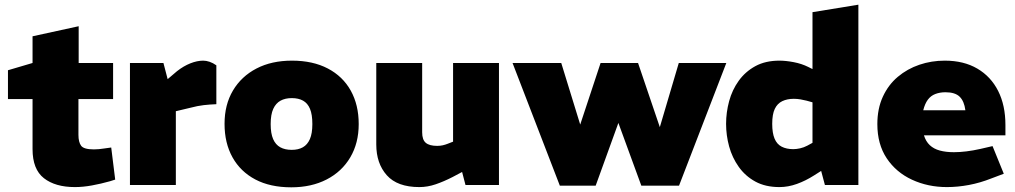

<svg xmlns="http://www.w3.org/2000/svg" viewBox="-20 -790 4333 820"><path d="M300 9Q216 9 167.5 -29Q119 -67 119 -153V-367H14V-490L119 -521V-635L316 -678V-521H463V-367H315V-214Q315 -183 326.5 -167.5Q338 -152 381 -152Q391 -152 402.5 -153Q414 -154 426 -156L455 -160L472 -23L450 -16Q411 -5 372.5 2Q334 9 300 9Z M535 0V-521H678L696 -452L736 -486Q764 -508 793 -519.5Q822 -531 848 -531Q861 -531 875.5 -526Q890 -521 904 -511V-345Q876 -344 850 -341Q824 -338 794 -330L731 -315V0Z M1224 10Q1134 10 1070.5 -23.5Q1007 -57 973 -118Q939 -179 939 -261Q939 -343 975 -403.5Q1011 -464 1075.5 -497.5Q1140 -531 1227 -531Q1316 -531 1380 -497.5Q1444 -464 1478 -403Q1512 -342 1512 -260Q1512 -179 1476 -118Q1440 -57 1375 -23.5Q1310 10 1224 10ZM1226 -150Q1254 -150 1273.5 -161Q1293 -172 1303.5 -196Q1314 -220 1314 -260Q1314 -301 1304 -325Q1294 -349 1274.5 -360Q1255 -371 1226 -371Q1198 -371 1178 -360Q1158 -349 1147 -325Q1136 -301 1136 -260Q1136 -220 1146.5 -196Q1157 -172 1177 -161Q1197 -150 1226 -150Z M1771 9Q1677 9 1632 -41.5Q1587 -92 1587 -173V-521H1783V-225Q1783 -193 1798.5 -180Q1814 -167 1847 -167Q1860 -167 1871 -169.5Q1882 -172 1892 -176L1915 -185V-521H2111V0H1968L1943 -96L1979 -69L1913 -34Q1876 -15 1841 -3Q1806 9 1771 9Z M2371 3 2169 -521H2377L2458 -258L2545 -521H2705L2798 -247L2879 -521H3082L2880 3H2719L2621 -265L2524 3Z M3309 9Q3249 9 3206 -14.5Q3163 -38 3135 -77.5Q3107 -117 3094 -164.5Q3081 -212 3081 -261Q3081 -310 3094 -358Q3107 -406 3135 -445Q3163 -484 3206 -507.5Q3249 -531 3309 -531Q3336 -531 3370 -524.5Q3404 -518 3432 -504L3450 -495V-738L3646 -770V0H3503L3487 -60L3457 -41Q3421 -18 3383.5 -4.5Q3346 9 3309 9ZM3278 -261Q3278 -222 3288 -198Q3298 -174 3318.5 -163.5Q3339 -153 3368 -153Q3381 -153 3397 -156.5Q3413 -160 3428 -168L3450 -180V-353L3425 -360Q3413 -363 3399 -365.5Q3385 -368 3370 -368Q3342 -368 3321 -358Q3300 -348 3289 -325Q3278 -302 3278 -261Z M4024 9Q3943 9 3875 -22.5Q3807 -54 3767 -114Q3727 -174 3727 -260Q3727 -326 3750.5 -377Q3774 -428 3814.5 -462Q3855 -496 3906.5 -513.5Q3958 -531 4015 -531Q4096 -531 4154 -497Q4212 -463 4243 -401.5Q4274 -340 4274 -256V-212H3926Q3934 -186 3951 -170Q3968 -154 3994 -147Q4020 -140 4054 -140Q4079 -140 4107.5 -143.5Q4136 -147 4167 -154L4219 -166L4267 -48L4214 -28Q4166 -9 4118 0Q4070 9 4024 9ZM3923 -319H4103Q4098 -358 4078.5 -377Q4059 -396 4018 -396Q3994 -396 3974.5 -388.5Q3955 -381 3942.5 -364Q3930 -347 3923 -319Z"/></svg>

Font: REM ExtraBold
Style: Regular
Weight: 800
Designer: Octavio Pardo
Foundry: Ashler Design
Version: Version 1.005;gftools[0.9.28]